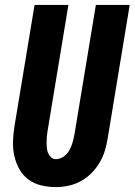

<svg xmlns="http://www.w3.org/2000/svg" viewBox="-20 -755 549 783"><path d="M207 8Q177 8 148 1Q119 -6 96 -23Q73 -40 59 -65Q45 -90 38.5 -119Q32 -148 33 -178.5Q34 -209 39 -240L121 -735H259L174 -221Q172 -209 171 -197.5Q170 -186 170 -174.5Q170 -163 171 -152Q172 -141 176 -131Q180 -121 188 -113.5Q196 -106 208 -106Q219 -106 230 -111Q241 -116 249.5 -124.5Q258 -133 263.5 -143.5Q269 -154 273 -165Q277 -176 279.5 -187Q282 -198 284 -209L371 -735H509L419 -190Q415 -165 407.5 -140Q400 -115 386 -91.5Q372 -68 352.5 -48.5Q333 -29 309 -16Q285 -3 259 2.5Q233 8 207 8Z"/></svg>

Font: Iosevka Term Curly Heavy
Style: Italic
Weight: 900
Italic angle: -9°
Designer: Belleve Invis
Foundry: Belleve Invis
Version: Version 32.3.0